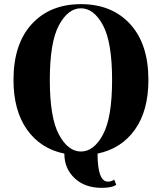

<svg xmlns="http://www.w3.org/2000/svg" viewBox="-20 -735 780 925"><path d="M695 -350Q695 -202 630 -110.5Q565 -19 450 5Q450 140 500 140Q509 140 516.5 137.5Q524 135 527 132L530 130L540 155Q520 170 470 170Q389 170 339.5 123.5Q290 77 290 5Q176 -18 110.5 -110Q45 -202 45 -350Q45 -523 133 -619Q221 -715 370 -715Q519 -715 607 -619Q695 -523 695 -350ZM476 -86.5Q520 -168 520 -350Q520 -532 476 -613.5Q432 -695 370 -695Q308 -695 264 -613.5Q220 -532 220 -350Q220 -168 264 -86.5Q308 -5 370 -5Q432 -5 476 -86.5Z"/></svg>

Font: Yeseva One
Style: Regular
Weight: 400
Designer: Jovanny Lemonad
Foundry: Jovanny Lemonad
Version: Version 2.000